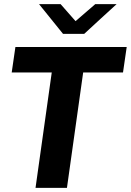

<svg xmlns="http://www.w3.org/2000/svg" viewBox="-20 -915 637 935"><path d="M170 -895 287 -750H390C449 -805 499 -850 548 -895H444L348 -812L275 -895ZM385 -562H579L597 -686H55L37 -562H232L153 0H306Z"/></svg>

Font: Chivo
Style: Bold Italic
Weight: 700
Italic angle: -8°
Designer: Hector Gatti
Foundry: Omnibus-Type
Version: Version 1.003;PS 001.003;hotconv 1.0.70;makeotf.lib2.5.58329